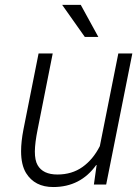

<svg xmlns="http://www.w3.org/2000/svg" viewBox="-20 -744 563 774"><path d="M194.5 10Q120 10 85 -46.5Q65 -79.5 65 -134.5Q65 -173 74.5 -222L135.5 -528.5H192.5L131.5 -221Q121 -169 120.5 -133.5Q120.5 -97.5 131.5 -78.5Q153 -40.5 211.5 -40.5Q270 -40.5 312.8 -71Q355.5 -101.5 382.5 -155L457 -528.5H513.5L408 0H358.5L369.5 -78.5L368 -79Q304.5 10 194.5 10ZM376.5 -595H322L230.5 -724.5H305.5Z"/></svg>

Font: Roberto Sans Light
Style: Italic
Weight: 300
Italic angle: -11°
Designer: Google
Version: Version 1.00;June 11, 2020;FontCreator 12.0.0.2522 64-bit; t